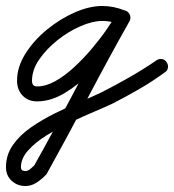

<svg xmlns="http://www.w3.org/2000/svg" viewBox="-69 -299 582 642"><path d="M348 -264Q358 -261 362 -251.5Q366 -242 362 -232Q359 -222 349.5 -218Q340 -214 330 -218Q302 -229 273 -229Q241 -229 200.5 -211.5Q160 -194 123 -164.5Q86 -135 62 -100Q38 -65 38 -29Q38 -10 55 -10Q84 -10 115.5 -27.5Q147 -45 178 -73.5Q209 -102 237 -135Q265 -168 286.5 -199Q308 -230 320 -252Q325 -261 335 -264Q345 -267 354 -262Q363 -257 366 -247Q369 -237 364 -228Q345 -192 312 -146.5Q279 -101 236.5 -58.5Q194 -16 147.5 12Q101 40 55 40Q25 40 6.5 20.5Q-12 1 -12 -29Q-12 -75 16 -119.5Q44 -164 88 -200Q132 -236 181 -257.5Q230 -279 273 -279Q311 -279 348 -264Q348 -264 348 -264Q348 -264 348 -264ZM320 -252Q325 -261 335 -264Q345 -267 354 -262Q363 -257 366 -247Q369 -237 364 -228Q293 -102 225.5 26.5Q158 155 88 281Q88 281 86 284Q85 286 84 286Q71 300 53.5 311.5Q36 323 16 323Q-11 323 -30 305.5Q-49 288 -49 260Q-49 219 -26 186Q-3 153 34.5 127Q72 101 115.5 79.5Q159 58 200 41Q241 24 272 9Q319 -15 364.5 -41Q410 -67 454 -97Q454 -97 454 -97Q454 -97 454 -97Q462 -103 472.5 -101.5Q483 -100 488 -91Q494 -83 492.5 -72.5Q491 -62 482 -57Q441 -27 397 -1.5Q353 24 308 47Q285 58 247 74Q209 90 167 110Q125 130 87 153.5Q49 177 25 204Q1 231 1 260Q1 273 16 273Q24 273 33 265.5Q42 258 48 252Q48 252 46 254Q44 257 44 257Q115 130 182 2Q249 -126 320 -252Q320 -252 320 -252Q320 -252 320 -252Z"/></svg>

Font: FRB American Cursive Semibold
Style: Italic
Weight: 600
Italic angle: -25°
Version: Version 2.0;Modular Font Editor K font №1